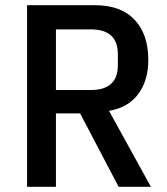

<svg xmlns="http://www.w3.org/2000/svg" viewBox="-20 -718 640 738"><path d="M195 0H84V-698H345Q445 -698 497.5 -642Q550 -586 550 -488Q550 -408 511 -356Q472 -304 399 -292L560 0H436L288 -282H195ZM329 -372Q433 -372 433 -467V-510Q433 -605 329 -605H195V-372Z"/></svg>

Font: IBM Plex Mono Medium
Style: Regular
Weight: 500
Monospace: yes
Designer: Mike Abbink, Paul van der Laan, Pieter van Rosmalen
Foundry: Bold Monday
Version: Version 2.3